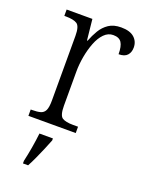

<svg xmlns="http://www.w3.org/2000/svg" viewBox="-144 -617 698 911"><g transform="rotate(20 204.5 -162.0)"><path d="M36 0V-32H44Q69 -32 85 -36.5Q101 -41 108.5 -56.5Q116 -72 116 -106V-433Q116 -481 98.5 -492.5Q81 -504 41 -504H34V-536H164L175 -431H178Q189 -460 204.5 -486Q220 -512 244.5 -528.5Q269 -545 307 -545Q351 -545 373 -525.5Q395 -506 395 -475Q395 -451 381.5 -436Q368 -421 338 -421Q338 -461 326 -479.5Q314 -498 284 -498Q258 -498 238 -477.5Q218 -457 205 -423.5Q192 -390 185 -351Q178 -312 178 -275V-103Q178 -54 195 -43Q212 -32 250 -32H275V0ZM89 208Q97 173 103.5 135Q110 97 114 61H182V71Q174 92 162.5 119Q151 146 138.5 173.5Q126 201 115 221H89Z"/></g></svg>

Font: Noto Serif Lao SemiCondensed Light
Style: Regular
Weight: 300
Width: 4
Designer: Monotype Design Team
Foundry: Monotype Imaging Inc.
Version: Version 2.003; ttfautohint (v1.8.4.7-5d5b)